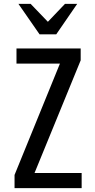

<svg xmlns="http://www.w3.org/2000/svg" viewBox="-20 -970 492 990"><path d="M55 0V-68L300 -669L319 -642H65V-720H396V-659L147 -51L129 -78H401V0ZM184 -793 75 -950H138L263 -820H191L315 -950H378L270 -793Z"/></svg>

Font: Instrument Sans Condensed Medium
Style: Regular
Weight: 500
Width: 3
Designer: Rodrigo Fuenzalida
Foundry: fragTYPE
Version: Version 1.000;gftools[0.9.28]